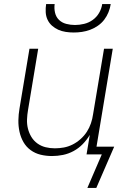

<svg xmlns="http://www.w3.org/2000/svg" viewBox="-20 -760 640 945"><path d="M343 -600Q323 -600 303.5 -603Q284 -606 267 -613.5Q250 -621 236 -633.5Q222 -646 214 -663Q206 -680 205 -700Q204 -720 207 -740H249Q246 -718 251 -697Q256 -676 270.5 -662Q285 -648 306 -642.5Q327 -637 349 -637Q371 -637 394 -642.5Q417 -648 436.5 -662Q456 -676 468 -697Q480 -718 483 -740H525Q522 -720 514 -700Q506 -680 493 -663Q480 -646 462 -633.5Q444 -621 424 -613.5Q404 -606 383.5 -603Q363 -600 343 -600ZM410 165 481 0H406L422 -96Q407 -71 387 -50.5Q367 -30 342 -16.5Q317 -3 290 2.5Q263 8 236 8Q207 8 180 1.5Q153 -5 131 -21Q109 -37 95.5 -60.5Q82 -84 76 -111.5Q70 -139 70.5 -168Q71 -197 76 -226L125 -520H168L118 -219Q114 -196 113 -172.5Q112 -149 117.5 -127Q123 -105 134.5 -86Q146 -67 164 -54Q182 -41 204 -35.5Q226 -30 250 -30Q272 -30 294 -34Q316 -38 337 -48.5Q358 -59 376.5 -75.5Q395 -92 407.5 -111.5Q420 -131 427.5 -153Q435 -175 438 -197L492 -520H535L455 -38H542L454 165Z"/></svg>

Font: Iosevka Extralight Extended
Style: Italic
Weight: 200
Width: 7
Italic angle: -9°
Monospace: yes
Designer: Belleve Invis
Foundry: Belleve Invis
Version: Version 32.5.0; ttfautohint (v1.8.4)